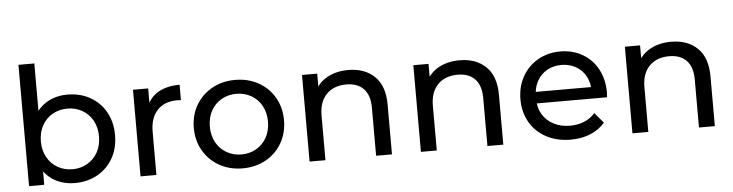

<svg xmlns="http://www.w3.org/2000/svg" viewBox="-46 -953 4464 1170"><g transform="rotate(-5 2186.0 -368.0)"><path d="M131.7 -264.6Q131.7 -352 163.4 -413.2Q195 -474.4 249.6 -504.9Q304.3 -535.4 372 -535.4Q448.9 -535.4 509.8 -501.5Q570.7 -467.6 605.4 -406.4Q640.1 -345.1 640.1 -265Q640.1 -184.9 605.4 -123.6Q570.7 -62.3 509.8 -28.4Q448.9 5.6 372 5.6Q302.9 5.6 248.5 -24.9Q194.1 -55.4 162.9 -116.3Q131.7 -177.1 131.7 -264.6ZM91 -742H188.1V-390L178.1 -266L183.9 -142V0H91ZM542.1 -265Q542.1 -319.6 519 -361.8Q495.9 -404 455.1 -427.2Q414.3 -450.4 364.3 -450.4Q314.2 -450.4 273.4 -427.2Q232.6 -404 209.5 -361.8Q186.4 -319.6 186.4 -265Q186.4 -210.4 209.5 -168.4Q232.6 -126.4 273.4 -102.9Q314.2 -79.4 364.3 -79.4Q414.3 -79.4 455.1 -102.9Q495.9 -126.4 519 -168.4Q542.1 -210.4 542.1 -265Z M773 -529.9H865.9V-386L856.1 -422.4Q878.9 -477.7 930.5 -506.6Q982.1 -535.4 1058.6 -535.4V-440.9Q1042.7 -442.6 1036.3 -442.6Q957.9 -442.6 914 -395.9Q870.1 -349.3 870.1 -263.4V0H773Z M1122 -265.2Q1122 -342.6 1157.9 -404.2Q1193.9 -465.9 1256.5 -500.6Q1319.1 -535.4 1397.9 -535.4Q1476.6 -535.4 1539.5 -500.7Q1602.5 -466 1638.1 -404.4Q1673.7 -342.7 1673.7 -265Q1673.7 -187.5 1638.1 -125.6Q1602.5 -63.6 1539.5 -29Q1476.6 5.6 1397.9 5.6Q1319.1 5.6 1256.5 -29.2Q1193.9 -64 1157.9 -125.9Q1122 -187.8 1122 -265.2ZM1575.7 -265Q1575.7 -319.6 1552.6 -361.8Q1529.5 -404 1488.7 -427.2Q1447.9 -450.4 1397.9 -450.4Q1347.8 -450.4 1307 -427.2Q1266.2 -404 1243.1 -361.8Q1220 -319.6 1220 -265Q1220 -210.4 1243.1 -168.4Q1266.2 -126.4 1307 -102.9Q1347.8 -79.4 1397.9 -79.4Q1447.9 -79.4 1488.7 -102.9Q1529.5 -126.4 1552.6 -168.4Q1575.7 -210.4 1575.7 -265Z M1807 -529.9H1899.9V-387.1L1884.1 -425.3Q1910.6 -478 1964.5 -506.7Q2018.4 -535.4 2090.3 -535.4Q2190.7 -535.4 2250.9 -476.9Q2311 -418.4 2311 -305V0H2213.9V-293.9Q2213.9 -370 2176.5 -409.4Q2139.1 -448.7 2070.7 -448.7Q1993.7 -448.7 1948.9 -402.8Q1904.1 -356.9 1904.1 -273.3V0H1807Z M2488 -529.9H2580.9V-387.1L2565.1 -425.3Q2591.6 -478 2645.5 -506.7Q2699.4 -535.4 2771.3 -535.4Q2871.7 -535.4 2931.9 -476.9Q2992 -418.4 2992 -305V0H2894.9V-293.9Q2894.9 -370 2857.5 -409.4Q2820.1 -448.7 2751.7 -448.7Q2674.7 -448.7 2629.9 -402.8Q2585.1 -356.9 2585.1 -273.3V0H2488Z M3120 -265Q3120 -342.6 3154.4 -404.2Q3188.9 -465.9 3249.8 -500.6Q3310.7 -535.4 3386.4 -535.4Q3462 -535.4 3521.7 -501.1Q3581.4 -466.9 3615.1 -404.6Q3648.7 -342.3 3648.7 -262.3Q3647.9 -247.4 3647 -232.4H3196.1V-302.9H3595.7L3556.9 -278.4Q3556.9 -328.3 3535.6 -368.2Q3514.4 -408.1 3475.1 -430.6Q3435.7 -453 3386.4 -453Q3337.1 -453 3297.9 -430.6Q3258.6 -408.1 3236.9 -367.8Q3215.3 -327.4 3215.3 -275.9V-259.9Q3215.3 -207 3239.4 -166.1Q3263.6 -125.1 3307.4 -102.3Q3351.1 -79.4 3408 -79.4Q3455 -79.4 3493.8 -95.2Q3532.6 -111 3560.9 -143.1L3614.3 -80.3Q3578.6 -38.4 3525.1 -16.4Q3471.7 5.6 3405.4 5.6Q3321.1 5.6 3256.2 -28.8Q3191.3 -63.1 3155.6 -124.9Q3120 -186.6 3120 -265Z M3782 -529.9H3874.9V-387.1L3859.1 -425.3Q3885.6 -478 3939.5 -506.7Q3993.4 -535.4 4065.3 -535.4Q4165.7 -535.4 4225.9 -476.9Q4286 -418.4 4286 -305V0H4188.9V-293.9Q4188.9 -370 4151.5 -409.4Q4114.1 -448.7 4045.7 -448.7Q3968.7 -448.7 3923.9 -402.8Q3879.1 -356.9 3879.1 -273.3V0H3782Z"/></g></svg>

Font: iiserrat Thin
Style: Regular
Weight: 100
Designer: Akira Ohta
Foundry: Akira Ohta
Version: Version 1.200;Glyphs 3.3.1 (3343)